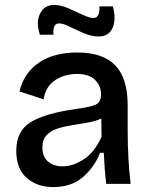

<svg xmlns="http://www.w3.org/2000/svg" viewBox="-20 -746 608 779"><path d="M196 13Q131 13 88.5 -24Q46 -61 46 -135Q46 -214 104 -250Q162 -286 289 -304Q342 -311 366 -320.5Q390 -330 390 -364Q390 -397 366 -421.5Q342 -446 291 -446Q262 -446 233.5 -436Q205 -426 184 -403.5Q163 -381 157 -343L59 -375Q77 -450 137.5 -491.5Q198 -533 294 -533Q397 -533 447.5 -481Q498 -429 498 -318V-212Q498 -162 501 -105.5Q504 -49 510 0H411Q404 -58 401 -126H386Q364 -69 317 -28Q270 13 196 13ZM234 -71Q275 -71 319 -99Q363 -127 392 -191L391 -265Q367 -254 335.5 -248.5Q304 -243 272 -238Q240 -233 212.5 -224Q185 -215 168.5 -197Q152 -179 152 -147Q152 -110 175 -90.5Q198 -71 234 -71ZM380 -598Q352 -598 321 -611Q290 -624 263 -637.5Q236 -651 220 -651Q205 -651 200 -638.5Q195 -626 197 -605H142Q125 -655 142.5 -690.5Q160 -726 200 -726Q226 -726 257 -712.5Q288 -699 315.5 -686Q343 -673 359 -673Q374 -673 379.5 -687.5Q385 -702 383 -720H438Q447 -688 444 -660Q441 -632 425 -615Q409 -598 380 -598Z"/></svg>

Font: Bricolage Grotesque 12pt Medium
Style: Regular
Weight: 500
Designer: Mathieu Triay
Foundry: Atelier Triay
Version: Version 1.001; ttfautohint (v1.8.4.7-5d5b);gftools[0.9.33.de